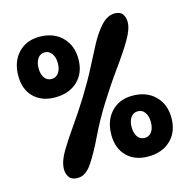

<svg xmlns="http://www.w3.org/2000/svg" viewBox="-107 -817 920 934"><g transform="rotate(-15 353.5 -349.5)"><path d="M167 -393Q100 -393 60 -432.5Q20 -472 20 -540Q20 -611 60.5 -654.5Q101 -698 168 -698Q239 -698 281.5 -655.5Q324 -613 324 -545Q324 -475 281 -434Q238 -393 167 -393ZM174 -484Q195 -484 208.5 -502Q222 -520 222 -551Q222 -581 208.5 -599.5Q195 -618 174 -618Q151 -618 138 -599.5Q125 -581 125 -551Q125 -520 138 -502Q151 -484 174 -484ZM530 2Q463 2 423 -38Q383 -78 383 -146Q383 -217 423.5 -260.5Q464 -304 531 -304Q602 -304 644.5 -261.5Q687 -219 687 -151Q687 -81 644 -39.5Q601 2 530 2ZM537 -90Q559 -90 572 -108Q585 -126 585 -157Q585 -187 572 -205.5Q559 -224 537 -224Q514 -224 501 -205.5Q488 -187 488 -157Q488 -126 501 -108Q514 -90 537 -90ZM171 14Q142 14 129.5 -3Q117 -20 117 -44Q117 -82 145 -129.5Q173 -177 214 -235Q255 -293 296 -359Q341 -432 370.5 -490Q400 -548 423.5 -592Q447 -636 472 -666Q491 -690 510.5 -701.5Q530 -713 550 -713Q579 -713 590.5 -696.5Q602 -680 602 -657Q602 -621 571.5 -569.5Q541 -518 493.5 -452.5Q446 -387 395 -306Q348 -231 312.5 -157Q277 -83 245 -35Q232 -15 213.5 -0.5Q195 14 171 14Z"/></g></svg>

Font: DynaPuff Medium
Style: Regular
Weight: 500
Version: Version 2.000